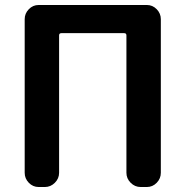

<svg xmlns="http://www.w3.org/2000/svg" viewBox="-20 -750 744 770"><path d="M135 0Q112 0 95.5 -17Q79 -34 79 -57V-673Q79 -696 95.5 -713Q112 -730 135 -730H569Q592 -730 608.5 -713Q625 -696 625 -673V-57Q625 -34 608.5 -17Q592 0 569 0H544Q521 0 504 -17Q487 -34 487 -57V-608Q487 -617 478 -617H226Q217 -617 217 -608V-57Q217 -34 200 -17Q183 0 160 0Z"/></svg>

Font: Rounded Mplus 1c Bold
Style: Bold
Weight: 700
Version: Version 1.059.20150529